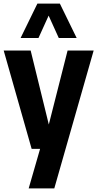

<svg xmlns="http://www.w3.org/2000/svg" viewBox="-22 -828 540 1068"><path d="M154 0 -1.5 -547H148.5L249.5 -135.5L354 -547H499L280 220H137.5L201 0ZM92.5 -616.5 186 -808H311L404.5 -616.5H305L248.5 -741L192 -616.5Z"/></svg>

Font: Encode Sans Condensed Condensed
Style: Bold
Weight: 700
Width: 3
Designer: Multiple Designers
Foundry: Impallari Type
Version: Version 3.000; ttfautohint (v1.8.3) -l 8 -r 50 -G 200 -x 14 